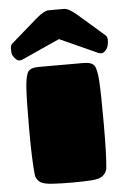

<svg xmlns="http://www.w3.org/2000/svg" viewBox="-54 -786 550 829"><g transform="rotate(-5 221.5 -371.0)"><path d="M124 -506H319Q353 -506 364.5 -491Q376 -476 379.5 -424.5Q383 -373 383 -236.5Q383 -100 377 -44Q374 -27 360 -14Q346 -1 310.5 1.5Q275 4 226 4Q177 4 137 1.5Q97 -1 83 -14Q69 -27 67 -44Q60 -109 60 -243.5Q60 -378 64 -427Q68 -476 79 -491Q90 -506 124 -506ZM189 -746H255Q275 -746 310 -716L427 -614Q432 -606 432 -598Q432 -568 420.5 -554.5Q409 -541 400.5 -541Q392 -541 386 -544L222 -618L58 -544Q52 -541 43.5 -541Q35 -541 24 -554Q13 -567 12.5 -578Q12 -589 12 -597.5Q12 -606 17 -614L134 -716Q169 -746 189 -746Z"/></g></svg>

Font: Chango
Style: Regular
Weight: 400
Designer: Manuel Lupez
Foundry: Fontstage
Version: Version 1.001